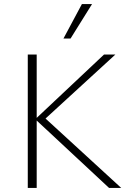

<svg xmlns="http://www.w3.org/2000/svg" viewBox="-20 -927 637 947"><path d="M518 0 154 -339 493 -658H549L190 -329L193 -353L578 0ZM117 0V-658H161V0ZM293 -737 384 -907H434L328 -737Z"/></svg>

Font: Ysabeau Infant ExtraLight
Style: Regular
Weight: 250
Designer: Christian Thalmann (Catharsis Fonts)
Version: Version 2.001;gftools[0.9.30]; featfreeze: ss01,ss02,lnum